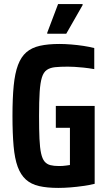

<svg xmlns="http://www.w3.org/2000/svg" viewBox="-20 -911 528 939"><path d="M265 8Q210 8 171 -1Q132 -10 106.5 -33Q81 -56 66.5 -95.5Q52 -135 46.5 -196.5Q41 -258 41 -344Q41 -431 47 -492Q53 -553 68 -593Q83 -633 109 -655.5Q135 -678 175 -687Q215 -696 271 -696Q297 -696 328 -693.5Q359 -691 388.5 -686.5Q418 -682 441 -676V-573Q412 -578 387.5 -580.5Q363 -583 344.5 -584Q326 -585 312 -585Q275 -585 250 -582.5Q225 -580 209 -569Q193 -558 185 -532.5Q177 -507 174 -461.5Q171 -416 171 -344Q171 -277 173 -232.5Q175 -188 181 -161Q187 -134 198 -121Q209 -108 226 -103.5Q243 -99 268 -99Q277 -99 286.5 -99.5Q296 -100 305 -101.5Q314 -103 322 -104V-286H253V-393H443V-12Q418 -6 387 -1.5Q356 3 324.5 5.5Q293 8 265 8ZM211 -746V-751L264 -891H384V-886L304 -746Z"/></svg>

Font: Saira Condensed
Style: Bold
Weight: 700
Width: 3
Designer: Hector Gatti with collaboration of the Omnibus-Type team
Foundry: Omnibus-Type
Version: Version 1.101